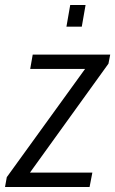

<svg xmlns="http://www.w3.org/2000/svg" viewBox="-42 -743 458 763"><path d="M-22 0 -15 -39 296 -469H78L88 -526H396L389 -490L77 -57H325L314 0ZM222 -637 237 -723H298L283 -637Z"/></svg>

Font: Archivo Condensed Light
Style: Italic
Weight: 300
Width: 3
Italic angle: -10°
Designer: Hector Gatti
Foundry: Omnibus-Type
Version: Version 2.001